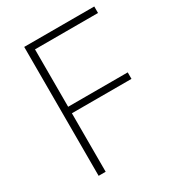

<svg xmlns="http://www.w3.org/2000/svg" viewBox="-173 -818 842 921"><g transform="rotate(-30 248.5 -357.0)"><path d="M141 0V-324H471V-360H141V-678H490V-714H102V0Z"/></g></svg>

Font: Noto Sans Telugu ExtraLight
Style: Regular
Weight: 200
Designer: Jelle Bosma - Monotype Design Team
Foundry: Monotype Imaging Inc.
Version: Version 2.005